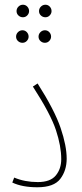

<svg xmlns="http://www.w3.org/2000/svg" viewBox="-20 -787 347 812"><path d="M40 -36Q85 -17 140 -17Q193 -17 216 -45Q239 -73 239 -114Q239 -169 216.5 -237Q194 -305 119 -421L139 -434Q211 -321 236.5 -245.5Q262 -170 262 -116Q262 -66 235 -30.5Q208 5 138 5Q74 5 32 -15ZM50 -740Q50 -751 58 -759Q66 -767 77 -767Q88 -767 95.5 -759Q103 -751 103 -740Q103 -730 95.5 -722Q88 -714 77 -714Q66 -714 58 -721.5Q50 -729 50 -740ZM145 -740Q145 -751 153 -759Q161 -767 172 -767Q183 -767 190.5 -759Q198 -751 198 -740Q198 -730 190.5 -722Q183 -714 172 -714Q161 -714 153 -721.5Q145 -729 145 -740ZM48 -632Q48 -643 56 -651Q64 -659 75 -659Q86 -659 93.5 -651Q101 -643 101 -632Q101 -622 93.5 -614Q86 -606 75 -606Q64 -606 56 -613.5Q48 -621 48 -632ZM143 -632Q143 -643 151 -651Q159 -659 170 -659Q181 -659 188.5 -651Q196 -643 196 -632Q196 -622 188.5 -614Q181 -606 170 -606Q159 -606 151 -613.5Q143 -621 143 -632Z"/></svg>

Font: Noto Sans Arabic CondThin
Style: Regular
Weight: 250
Width: 3
Designer: Nadine Chahine
Foundry: Monotype Imaging Inc.
Version: Version 1.001